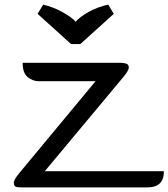

<svg xmlns="http://www.w3.org/2000/svg" viewBox="-20 -812 730 832"><path d="M394 -460H148Q122 -460 100 -478Q78 -496 78 -540H496Q515 -540 526.5 -536.5Q538 -533 538 -519Q538 -512 531.5 -501.5Q525 -491 516 -480L174 -70H690Q690 -48 684 -34.5Q678 -21 668 -13.5Q658 -6 645.5 -3Q633 0 620 0H73Q54 0 47 -3.5Q40 -7 40 -21Q40 -28 46.5 -38.5Q53 -49 62 -60ZM167 -792Q189 -787 210.5 -778.5Q232 -770 251 -759.5Q270 -749 285 -738Q300 -727 308 -718Q326 -739 364.5 -760.5Q403 -782 449 -792L473 -752L328 -621H288L143 -752Z"/></svg>

Font: Warnes
Style: Regular
Weight: 400
Designer: Eduardo Rodriguez Tunni
Foundry: Eduardo Rodriguez Tunni
Version: Version 1.001